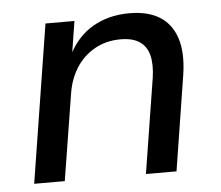

<svg xmlns="http://www.w3.org/2000/svg" viewBox="-42 -547 685 594"><g transform="rotate(-5 300.0 -250.0)"><path d="M41 0 119 -491H209L192 -384H188Q216 -442 265.5 -471Q315 -500 380 -500Q437 -500 473.5 -477.5Q510 -455 525 -410Q540 -365 530 -297L483 0H388L435 -295Q441 -336 434 -364Q427 -392 405.5 -407Q384 -422 346 -422Q301 -422 265.5 -402Q230 -382 208 -347.5Q186 -313 179 -268L136 0Z"/></g></svg>

Font: Nunito Sans 10pt Medium
Style: Italic
Weight: 500
Italic angle: -9°
Designer: Vernon Adams
Foundry: Vernon Adams
Version: Version 3.101;gftools[0.9.27]